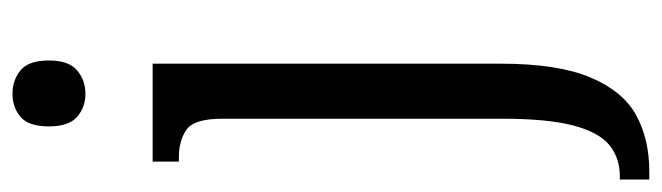

<svg xmlns="http://www.w3.org/2000/svg" viewBox="-390 -408 1035 300"><g transform="rotate(-90 127.0 -257.5)"><path d="M131 -641Q110 -641 95 -654Q80 -667 80 -698Q80 -730 95 -742.5Q110 -755 131 -755Q152 -755 167.5 -742.5Q183 -730 183 -698Q183 -667 167.5 -654Q152 -641 131 -641ZM-3 240V194H2Q31 194 51 177.5Q71 161 81.5 121Q92 81 92 10V-427Q92 -471 75 -483Q58 -495 32 -495H25V-536H178V8Q178 97 156.5 148Q135 199 97.5 219.5Q60 240 10 240Z"/></g></svg>

Font: Noto Serif Thai ExtraCondensed
Style: Regular
Weight: 400
Width: 2
Designer: Monotype Design Team
Foundry: Monotype Imaging Inc.
Version: Version 2.002; ttfautohint (v1.8.4.7-5d5b)